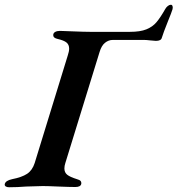

<svg xmlns="http://www.w3.org/2000/svg" viewBox="-55 -784 747 808"><path d="M-35 -9Q-32 -24 -4 -30Q37 -38 59 -52.5Q81 -67 91 -98L230 -550Q236 -568 236 -579Q236 -596 225 -605Q214 -614 188 -620Q169 -624 169 -636Q169 -645 177 -649.5Q185 -654 197 -654Q210 -654 252 -652Q300 -650 324 -650H492Q535 -650 561 -660.5Q587 -671 603.5 -690.5Q620 -710 641 -747Q645 -754 651.5 -759Q658 -764 664 -764Q669 -764 671 -758.5Q673 -753 671 -745Q666 -729 652 -695Q632 -645 626 -625Q623 -612 601 -612Q594 -612 577 -614Q560 -616 551 -616H420Q402 -616 387 -604Q372 -592 364 -565L220 -98Q216 -86 216 -75Q216 -58 228 -48.5Q240 -39 269 -30Q280 -27 284 -22.5Q288 -18 287 -10Q284 3 262 3Q238 3 190 1Q146 -1 125 -1Q103 -1 55 1Q19 4 -17 4Q-26 4 -31 0.5Q-36 -3 -35 -9Z"/></svg>

Font: EB Garamond SemiBold
Style: Italic
Weight: 600
Italic angle: -17.2°
Designer: Georg Duffner and Octavio Pardo
Foundry: Georg Duffner
Version: Version 1.000